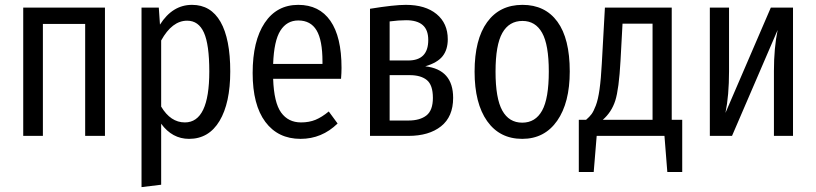

<svg xmlns="http://www.w3.org/2000/svg" viewBox="-20 -557 3346 787"><path d="M329.1 0V-459H155.8V0H75.2V-525.9H410.2V0Z M767.1 -537.1Q844.2 -537.1 884 -467.3Q923.8 -397.5 923.8 -264.2Q923.8 -134.8 879.9 -61.3Q835.9 12.2 754.9 12.2Q686 12.2 640.6 -49.8V200.2L560.1 210V-525.9H630.9L635.7 -456.1Q687 -537.1 767.1 -537.1ZM737.8 -55.2Q837.9 -55.2 837.9 -264.2Q837.9 -374.5 815.9 -423.3Q793.9 -472.2 747.1 -472.2Q685.5 -472.2 640.6 -391.1V-120.1Q679.2 -55.2 737.8 -55.2Z M1379.9 -278.8Q1379.9 -258.3 1377.9 -233.9H1099.6Q1103 -136.2 1132.3 -95.7Q1161.6 -55.2 1213.9 -55.2Q1247.1 -55.2 1273.2 -65.9Q1299.3 -76.7 1327.6 -100.1L1363.8 -50.8Q1299.3 12.2 1211.9 12.2Q1119.6 12.2 1067.6 -57.4Q1015.6 -127 1015.6 -257.8Q1015.6 -389.2 1064.9 -463.1Q1114.3 -537.1 1202.6 -537.1Q1288.6 -537.1 1334.2 -471.7Q1379.9 -406.2 1379.9 -278.8ZM1301.8 -294.9V-304.2Q1301.8 -392.1 1277.6 -432.6Q1253.4 -473.1 1202.6 -473.1Q1155.8 -473.1 1129.4 -431.6Q1103 -390.1 1099.6 -294.9Z M1723.1 -285.2Q1837.4 -272 1837.4 -155.8Q1837.4 -78.6 1787.8 -39.3Q1738.3 0 1654.3 0H1496.6V-521Q1595.2 -537.1 1643.6 -537.1Q1723.6 -537.1 1769.5 -499.3Q1815.4 -461.4 1815.4 -396Q1815.4 -353.5 1794.2 -326.7Q1772.9 -299.8 1723.1 -285.2ZM1644.5 -474.1Q1613.8 -474.1 1577.1 -469.2V-309.1H1653.3Q1735.4 -309.1 1735.4 -393.1Q1735.4 -434.6 1712.6 -454.3Q1689.9 -474.1 1644.5 -474.1ZM1654.3 -63Q1701.2 -63 1727.8 -83.7Q1754.4 -104.5 1754.4 -155.8Q1754.4 -208.5 1729.7 -228.8Q1705.1 -249 1659.2 -249H1577.1V-63Z M2121.6 -537.1Q2214.4 -537.1 2264.9 -468Q2315.4 -398.9 2315.4 -264.2Q2315.4 -135.7 2263.7 -61.8Q2211.9 12.2 2120.6 12.2Q2028.3 12.2 1976.8 -60.5Q1925.3 -133.3 1925.3 -263.2Q1925.3 -395.5 1976.8 -466.3Q2028.3 -537.1 2121.6 -537.1ZM2121.6 -471.2Q2066.9 -471.2 2039.1 -422.1Q2011.2 -373 2011.2 -263.2Q2011.2 -153.8 2038.8 -104Q2066.4 -54.2 2120.6 -54.2Q2174.8 -54.2 2202.1 -103.8Q2229.5 -153.3 2229.5 -264.2Q2229.5 -373.5 2202.1 -422.4Q2174.8 -471.2 2121.6 -471.2Z M2733.4 -65.9H2776.4V147.9H2715.3L2703.6 0H2425.8L2413.6 147.9H2352.5V-65.9H2382.3Q2397 -78.6 2405 -89.6Q2413.1 -100.6 2422.4 -124.8Q2431.6 -148.9 2437.5 -190.9Q2443.4 -232.9 2446.8 -296.9L2459.5 -525.9H2733.4ZM2654.8 -65.9V-460H2531.7L2523.4 -307.1Q2517.1 -191.9 2502 -144.5Q2486.8 -97.2 2450.7 -65.9Z M3230.5 -525.9V0H3152.3V-266.1Q3152.3 -360.4 3167.5 -434.1L2980.5 0H2889.6V-525.9H2968.3V-265.1Q2968.3 -165.5 2953.6 -94.2L3139.6 -525.9Z"/></svg>

Font: Fira Sans Compressed Book
Style: Regular
Weight: 350
Width: 1
Designer: Carrois Corporate & Edenspiekermann AG
Foundry: Carrois Corporate GbR & Edenspiekermann AG
Version: Version 4.203;PS 004.203;hotconv 1.0.88;makeotf.lib2.5.64775